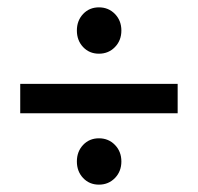

<svg xmlns="http://www.w3.org/2000/svg" viewBox="-20 -592 538 522"><path d="M206 -554Q223 -572 249 -572Q275 -572 292.5 -554Q310 -536 310 -509Q310 -482 292.5 -464Q275 -446 249 -446Q223 -446 206 -464Q189 -482 189 -509Q189 -536 206 -554ZM35 -364H463V-284H35ZM206 -198Q223 -216 249 -216Q275 -216 292.5 -198Q310 -180 310 -153Q310 -126 292.5 -108Q275 -90 249 -90Q223 -90 206 -108Q189 -126 189 -153Q189 -180 206 -198Z"/></svg>

Font: Montserrat-Arabic
Style: Regular
Weight: 400
Designer: Mohamed Gaber
Foundry: Kief Type Foundry
Version: Version 5.008;PS 005.008;hotconv 1.0.88;makeotf.lib2.5.64775